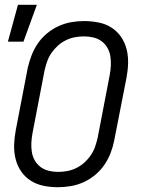

<svg xmlns="http://www.w3.org/2000/svg" viewBox="-20 -770 590 802"><path d="M222 12Q191 12 161.5 6Q132 0 108 -15.5Q84 -31 68 -54.5Q52 -78 45 -106.5Q38 -135 39 -165.5Q40 -196 46 -227L96 -487Q102 -513 112 -539Q122 -565 138 -588.5Q154 -612 177 -631Q200 -650 226 -661.5Q252 -673 278.5 -677.5Q305 -682 331 -682Q362 -682 392 -676Q422 -670 446 -654.5Q470 -639 486 -615.5Q502 -592 509 -563.5Q516 -535 515 -504.5Q514 -474 508 -443L457 -183Q452 -157 442 -131Q432 -105 416 -81.5Q400 -58 377 -39Q354 -20 328 -8.5Q302 3 275 7.5Q248 12 222 12ZM223 -52Q242 -52 261 -55.5Q280 -59 298.5 -68Q317 -77 332.5 -91Q348 -105 359.5 -122Q371 -139 377.5 -158Q384 -177 388 -195L438 -455Q442 -476 443 -496Q444 -516 441 -535Q438 -554 428.5 -570.5Q419 -587 404 -598Q389 -609 370 -613.5Q351 -618 331 -618Q312 -618 293 -614.5Q274 -611 255.5 -602Q237 -593 221.5 -579Q206 -565 194.5 -548Q183 -531 176.5 -512Q170 -493 166 -475L116 -215Q112 -194 111 -174Q110 -154 113 -135Q116 -116 125.5 -99.5Q135 -83 150 -72Q165 -61 184 -56.5Q203 -52 223 -52ZM13 -596 55 -750H134L78 -596Z"/></svg>

Font: Lode Term
Style: Italic
Weight: 400
Italic angle: -11°
Monospace: yes
Designer: Belleve Invis
Foundry: Belleve Invis
Version: Version 29.2.0